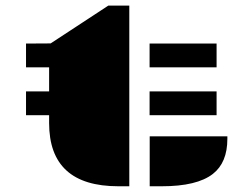

<svg xmlns="http://www.w3.org/2000/svg" viewBox="-20 -650 872 670"><path d="M393.1 0Q151.4 0 151.4 -220.7V-248H70.8V-331.1H151.4V-415H70.8V-498L156.7 -498.5L357.9 -630.4H431.2V0ZM502 -498H735.8V-415H502ZM502 -331.1H735.8V-248H502ZM502.4 -174.3H773.4V-165.5Q773.4 -82.5 722.7 -43Q667.5 0 544.4 0H502.4Z"/></svg>

Font: Plaster
Style: Regular
Weight: 400
Designer: Eben Sorkin
Foundry: Eben Sorkin
Version: Version 1.007